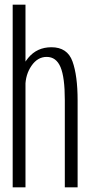

<svg xmlns="http://www.w3.org/2000/svg" viewBox="-20 -805 390 825"><path d="M34.5 0H89.5V-785H34.5ZM258.5 0H313.5V-373.5Q313.5 -480 291.5 -541Q269.5 -602 201 -602Q139 -602 101.2 -556.2Q63.5 -510.5 63.5 -453.5L89 -433.5Q89 -484 115.2 -522.2Q141.5 -560.5 180.5 -560.5Q221.5 -560.5 240 -516.8Q258.5 -473 258.5 -375Z"/></svg>

Font: Anybody Condensed Light
Style: Regular
Weight: 300
Width: 3
Designer: Tyler Finck
Foundry: Etcetera Type Company
Version: Version 1.113;gftools[0.9.25]